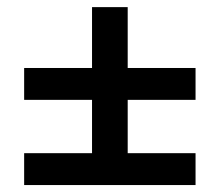

<svg xmlns="http://www.w3.org/2000/svg" viewBox="-20 -618 626 547"><path d="M48.8 -333.5H242.2V-181.6H48.8V-90.8H537.1V-181.6H343.8V-333.5H537.1V-424.3H343.8V-597.7H242.2V-424.3H48.8Z"/></svg>

Font: Cascadia Mono NF
Style: Regular
Weight: 400
Monospace: yes
Designer: Aaron Bell
Foundry: Saja Typeworks
Version: Version 2404.023